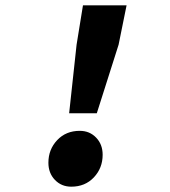

<svg xmlns="http://www.w3.org/2000/svg" viewBox="-20 -690 640 722"><path d="M240 -264 268 -522 292 -670H456L426 -522L344 -264ZM248 12Q211 12 186.5 -13.5Q162 -39 162 -78Q162 -128 195 -163Q228 -198 280 -198Q317 -198 341.5 -172.5Q366 -147 366 -108Q366 -58 333 -23Q300 12 248 12Z"/></svg>

Font: TypoPRO Source Code Pro
Style: Italic
Weight: 900
Italic angle: -11°
Monospace: yes
Designer: Paul D. Hunt, Teo Tuominen
Foundry: Adobe Systems Incorporated
Version: Version 1.030;PS 1.0;hotconv 1.0.84;makeotf.lib2.5.63406